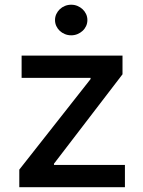

<svg xmlns="http://www.w3.org/2000/svg" viewBox="-20 -776 591 796"><path d="M60 0V-72.8L355.5 -448.2V-453.1H69.6V-545.5H487.9V-468L203.8 -97.3V-92.3H497.9V0ZM208.1 -692.8Q208.1 -706 213.4 -717.5Q218.8 -729 227.8 -737.7Q236.9 -746.4 249.1 -751.4Q261.4 -756.4 275.2 -756.4Q289.1 -756.4 301.1 -751.4Q313.2 -746.4 322.4 -737.7Q331.7 -729 337 -717.5Q342.3 -706 342.3 -692.8Q342.3 -679.7 337 -668.1Q331.7 -656.6 322.4 -648.1Q313.2 -639.6 301.1 -634.6Q289.1 -629.6 275.2 -629.6Q261.4 -629.6 249.1 -634.6Q236.9 -639.6 227.8 -648.1Q218.8 -656.6 213.4 -668.1Q208.1 -679.7 208.1 -692.8Z"/></svg>

Font: Cannonade Med
Style: Regular
Weight: 500
Designer: Rasmus Andersson
Foundry: rsms
Version: Version 3.012;git-f93a4a705